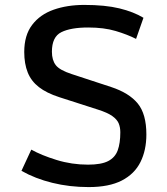

<svg xmlns="http://www.w3.org/2000/svg" viewBox="-20 -742 673 773"><path d="M336.9 11.2Q259.8 11.2 190.7 -5.9Q121.6 -22.9 66.4 -54.2L106 -139.6Q147 -116.7 208 -97.9Q269 -79.1 334.5 -79.1Q387.7 -79.1 415.5 -93.5Q443.4 -107.9 453.9 -136.7Q464.4 -165.5 464.4 -209.5Q464.4 -229.5 457.8 -245.4Q451.2 -261.2 431.9 -274.9Q412.6 -288.6 374 -300.8L219.2 -350.6Q167.5 -367.2 136.5 -391.4Q105.5 -415.5 91.6 -450.4Q77.6 -485.4 77.6 -532.7Q77.6 -600.1 109.4 -641.8Q141.1 -683.6 195.8 -702.9Q250.5 -722.2 319.3 -722.2Q403.3 -722.2 460.7 -708.3Q518.1 -694.3 557.6 -670.4L527.8 -585.4Q493.2 -603 445.8 -617.2Q398.4 -631.3 335 -631.3Q265.1 -631.3 227.1 -612.5Q189 -593.8 189 -533.7Q189 -500 204.6 -479.7Q220.2 -459.5 268.6 -443.8L427.7 -391.6Q500 -367.7 534.7 -325.2Q569.3 -282.7 569.3 -200.7Q569.3 -137.2 545.4 -89.4Q521.5 -41.5 470.2 -15.1Q418.9 11.2 336.9 11.2Z"/></svg>

Font: Monda Medium
Style: Regular
Weight: 500
Designer: Vernon Adams
Foundry: Vernon Adams
Version: Version 2.200